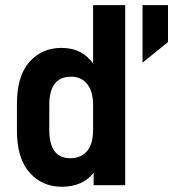

<svg xmlns="http://www.w3.org/2000/svg" viewBox="-20 -710 664 736"><path d="M93.8 -47.9Q44.9 -102.5 44.9 -209V-311.5Q44.9 -418.9 92.8 -472.7Q140.6 -526.4 215.8 -526.4Q293.9 -526.4 336.9 -466.8V-690.4H460V0H338.9V-47.9Q296.9 5.9 216.8 5.9Q141.6 5.9 93.8 -47.9ZM314.5 -131.8Q336.9 -158.2 336.9 -212.9V-306.6Q336.9 -359.4 314.5 -387.7Q292 -416 252 -416Q168.9 -416 168.9 -306.6V-212.9Q168.9 -103.5 249 -103.5Q291 -103.5 314.5 -131.8ZM526.4 -690.4H624V-548.8L526.4 -469.7Z"/></svg>

Font: Dinish
Style: Bold
Weight: 700
Designer: Bert Driehuis
Foundry: Playbeing
Version: Version 3.006; git-39231f3c-release